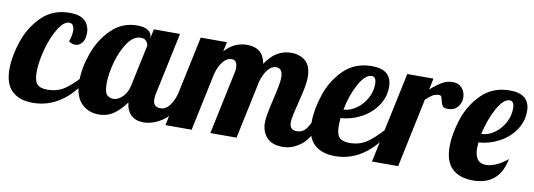

<svg xmlns="http://www.w3.org/2000/svg" viewBox="-60 -771 2894 1040"><g transform="rotate(10 1387.5 -251.5)"><path d="M-13 -153Q-13 -222 14.5 -305Q42 -388 102.5 -448.5Q163 -509 256 -509Q316 -509 341.5 -483Q367 -457 367 -417Q367 -382 352 -363Q337 -344 314 -344Q297 -344 279 -356Q291 -389 291 -415Q291 -434 284 -445Q277 -456 263 -456Q233 -456 203 -407Q173 -358 154 -288Q135 -218 135 -162Q135 -113 152 -95.5Q169 -78 207 -78Q261 -78 299.5 -103Q338 -128 384 -179H418Q307 6 143 6Q69 6 28 -32.5Q-13 -71 -13 -153Z M371 -155Q371 -229 400.5 -310.5Q430 -392 488.5 -448.5Q547 -505 628 -505Q669 -505 689 -491Q709 -477 709 -454V-447L720 -500H864L792 -160Q788 -145 788 -128Q788 -85 829 -85Q857 -85 877.5 -111Q898 -137 910 -179H952Q915 -71 860.5 -32.5Q806 6 751 6Q709 6 683.5 -17.5Q658 -41 653 -86Q624 -45 588.5 -19.5Q553 6 504 6Q447 6 409 -33Q371 -72 371 -155ZM652 -179 700 -405Q700 -418 690 -430.5Q680 -443 659 -443Q619 -443 587 -396.5Q555 -350 537 -284.5Q519 -219 519 -169Q519 -119 533.5 -105Q548 -91 569 -91Q594 -91 618.5 -114.5Q643 -138 652 -179Z M1400 -107Q1400 -128 1405 -154.5Q1410 -181 1415.5 -206Q1421 -231 1423 -238Q1431 -273 1438 -307Q1445 -341 1445 -362Q1445 -413 1409 -413Q1383 -413 1363 -387.5Q1343 -362 1331 -321L1263 0H1119L1192 -345Q1195 -357 1195 -370Q1195 -414 1165 -414Q1137 -414 1116.5 -388.5Q1096 -363 1084 -321L1016 0H872L978 -500H1122L1111 -448Q1162 -505 1233 -505Q1321 -505 1336 -419Q1391 -504 1475 -504Q1526 -504 1556 -476Q1586 -448 1586 -391Q1586 -362 1579 -326.5Q1572 -291 1559 -240Q1551 -209 1544.5 -179.5Q1538 -150 1538 -133Q1538 -113 1547 -102Q1556 -91 1578 -91Q1608 -91 1626 -112.5Q1644 -134 1662 -179H1704Q1667 -69 1618.5 -31.5Q1570 6 1518 6Q1457 6 1428.5 -26.5Q1400 -59 1400 -107Z M1649 -153Q1649 -222 1676 -305Q1703 -388 1764 -448.5Q1825 -509 1919 -509Q2029 -509 2029 -413Q2029 -357 1997 -310Q1965 -263 1912 -234.5Q1859 -206 1799 -202Q1797 -172 1797 -162Q1797 -113 1814 -95.5Q1831 -78 1869 -78Q1923 -78 1961.5 -103Q2000 -128 2046 -179H2080Q1969 6 1805 6Q1731 6 1690 -32.5Q1649 -71 1649 -153ZM1952 -415Q1952 -456 1927 -456Q1891 -456 1856.5 -393Q1822 -330 1807 -250Q1844 -252 1877.5 -276Q1911 -300 1931.5 -337Q1952 -374 1952 -415Z M2114 -500H2258L2245 -438Q2279 -468 2306.5 -484Q2334 -500 2366 -500Q2398 -500 2416.5 -478Q2435 -456 2435 -425Q2435 -396 2416 -374Q2397 -352 2363 -352Q2341 -352 2333.5 -362.5Q2326 -373 2322 -393Q2319 -406 2316 -412Q2313 -418 2305 -418Q2284 -418 2269.5 -409.5Q2255 -401 2232 -380L2152 0H2008Z M2408 -153Q2408 -222 2435 -305Q2462 -388 2523 -448.5Q2584 -509 2678 -509Q2788 -509 2788 -413Q2788 -357 2756 -310Q2724 -263 2671 -234.5Q2618 -206 2558 -202Q2556 -180 2556 -172Q2556 -89 2618 -89Q2646 -89 2678 -104Q2710 -119 2736 -142Q2709 6 2563 6Q2490 6 2449 -32.5Q2408 -71 2408 -153ZM2711 -415Q2711 -456 2686 -456Q2651 -456 2616.5 -392.5Q2582 -329 2565 -250Q2603 -251 2636.5 -275Q2670 -299 2690.5 -336.5Q2711 -374 2711 -415Z"/></g></svg>

Font: Lobster
Style: Regular
Weight: 400
Designer: Impallari Type
Foundry: Impallari Type
Version: Version 2.100